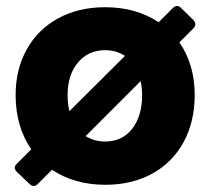

<svg xmlns="http://www.w3.org/2000/svg" viewBox="-20 -603 700 639"><path d="M577 -462Q628 -388 628 -287Q628 -198 591 -130Q554 -62 486.5 -25Q419 12 330 12Q228 12 153 -38L106 9Q100 16 92 16Q85 16 78 9L37 -30Q29 -38 29 -45Q29 -51 36 -58L84 -106Q32 -182 32 -287Q32 -373 69.5 -439.5Q107 -506 174.5 -542.5Q242 -579 330 -579Q433 -579 508 -529L555 -576Q562 -583 569 -583Q577 -583 583 -576L623 -537Q630 -530 630 -522Q630 -515 624 -509ZM211 -233 396 -417Q366 -436 330 -436Q274 -436 239.5 -395Q205 -354 205 -287Q205 -257 211 -233ZM448 -333 265 -150Q294 -132 330 -132Q387 -132 420 -174.5Q453 -217 453 -287Q453 -310 448 -333Z"/></svg>

Font: Open Sauce Two Black
Style: Regular
Weight: 900
Designer: Alfredo Marco Pradil
Foundry: Creative Sauce Fz LLC
Version: Version 1.477